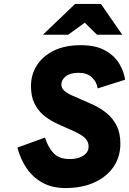

<svg xmlns="http://www.w3.org/2000/svg" viewBox="-20 -941 654 973"><path d="M312 12Q244.5 12 195.5 -15Q146.5 -42 115 -88.2Q83.5 -134.5 68 -193L208 -244Q223 -196 250.8 -165.5Q278.5 -135 334 -135Q360.5 -135 382 -142.5Q403.5 -150 416.2 -164Q429 -178 429 -198Q429 -221.5 414.2 -237.5Q399.5 -253.5 375 -266Q350.5 -278.5 321 -291Q290 -304 257.5 -320Q225 -336 197.8 -359.8Q170.5 -383.5 153.8 -418.5Q137 -453.5 137 -505Q137 -563.5 167 -610.2Q197 -657 253.2 -684.5Q309.5 -712 389 -712Q465.5 -712 513 -685.2Q560.5 -658.5 584.5 -618.2Q608.5 -578 614 -537L475 -493Q470.5 -525.5 445.8 -548.8Q421 -572 379 -572Q335.5 -572 313.2 -554.2Q291 -536.5 291 -513Q291 -495.5 304.2 -482.8Q317.5 -470 339.8 -459.5Q362 -449 389 -438Q421.5 -424.5 456.8 -407.8Q492 -391 522.2 -366Q552.5 -341 571.2 -303.8Q590 -266.5 590 -213Q590 -147 555.8 -96.2Q521.5 -45.5 459 -16.8Q396.5 12 312 12ZM197.5 -765 360.5 -921H491.5L599.5 -765H471.5L409.5 -826L325.5 -765Z"/></svg>

Font: Overpass Black
Style: Italic
Weight: 900
Italic angle: -10°
Designer: Delve Withrington, Dave Bailey, Thomas Jockin
Foundry: Delve Fonts LLC
Version: Version 4.000